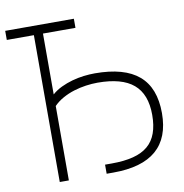

<svg xmlns="http://www.w3.org/2000/svg" viewBox="-81 -796 838 873"><g transform="rotate(-10 338.5 -360.0)"><path d="M0 -678V-720H317V-678H167V-397Q186 -414 210.8 -425.8Q235.5 -437.5 262.2 -445Q289 -452.5 316.2 -455.8Q343.5 -459 367.5 -459Q503.5 -459 570.2 -402Q637 -345 637 -228Q637 0 372.5 0H341.5V-42H372.5Q430.5 -42 472 -52.8Q513.5 -63.5 540 -86Q566.5 -108.5 579.2 -143.8Q592 -179 592 -228Q592 -323.5 538.2 -369.2Q484.5 -415 372.5 -415Q346.5 -415 318.2 -411Q290 -407 262.5 -398.5Q235 -390 210.2 -376.2Q185.5 -362.5 167 -343.5V0H125V-678Z"/></g></svg>

Font: Vela Sans ExtLt
Style: Regular
Weight: 200
Designer: Principal design: Mikhail Sharanda - project Manrope.
Design modification: Ravid Balaliev
Foundry: Mikhail Sharanda
Version: Version 1.001